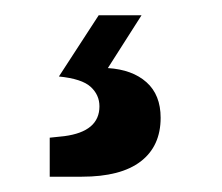

<svg xmlns="http://www.w3.org/2000/svg" viewBox="-20 -36 290 251"><path d="M190 118Q190 155 164 175Q138 195 87 195H45V144L64 142Q110 136 110 103Q110 88 98.5 77.5Q87 67 57 64L109 -16H165L121 53Q153 55 171.5 71.5Q190 88 190 118Z"/></svg>

Font: Exo SemiBold
Style: Regular
Weight: 600
Designer: Natanael Gama
Foundry: Natanael Gama
Version: Version 1.500